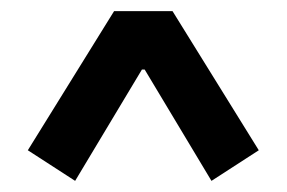

<svg xmlns="http://www.w3.org/2000/svg" viewBox="-20 -720 515 345"><path d="M115 -395 30 -450 185 -700H290L445 -450L360 -395L240 -595H235Z"/></svg>

Font: Cuprum
Style: Bold
Weight: 700
Designer: Jovanny Lemonad
Foundry: Jovanny Lemonad
Version: Version 2.000